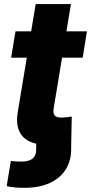

<svg xmlns="http://www.w3.org/2000/svg" viewBox="-20 -692 439 925"><path d="M12.2 204.6 32.2 83.5Q43.9 85 57.1 85.7Q70.3 86.4 83.5 86.4Q119.6 86.4 137 72Q154.3 57.6 154.3 28.8L154.8 -7.8H323.2L322.8 22.5Q323.7 80.6 297.1 123.5Q270.5 166.5 219.7 189.7Q168.9 212.9 97.7 212.9Q72.3 212.9 50.5 210.9Q28.8 209 12.2 204.6ZM398.9 -541 378.4 -414.1H33.7L54.7 -541ZM151.9 -672.4H321.8L238.3 -168.5Q234.9 -146 243.4 -135.7Q252 -125.5 275.9 -125.5Q285.2 -125.5 301.5 -127.2Q317.9 -128.9 325.7 -130.4L323.2 -5.4Q295.9 1.5 268.8 4.2Q241.7 6.8 216.8 6.8Q128.4 6.8 90.6 -33.2Q52.7 -73.2 65.4 -150.9Z"/></svg>

Font: Inter 17pt ExtraBold
Style: Italic
Weight: 800
Italic angle: -9.3988°
Version: Version 4.001;git-66647c0bb